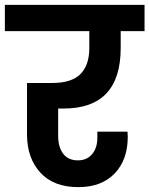

<svg xmlns="http://www.w3.org/2000/svg" viewBox="-41 -760 614 789"><path d="M-21 -632V-740H553V-632H455V-563Q455 -314 220 -314H198V-201Q198 -156 218.5 -128.5Q239 -101 279 -101Q316 -101 337.5 -126.5Q359 -152 359 -194V-219H483Q484 -210 484 -198Q484 -103 430 -47Q376 9 281 9Q179 9 124.5 -51Q70 -111 70 -207V-419H173Q253 -419 289.5 -455.5Q326 -492 326 -563V-632Z"/></svg>

Font: SVN-Poppins SemiBold
Style: Regular
Weight: 600
Designer: Ninad Kale (Devanagari), Jonny Pinhorn (Latin)
Foundry: Indian Type Foundry
Version: Version 3.002 2017